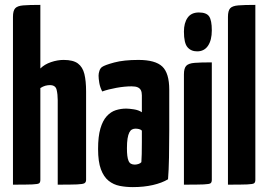

<svg xmlns="http://www.w3.org/2000/svg" viewBox="-20 -755 1097 785"><path d="M33 0V-686Q33 -711 42 -721Q51 -731 75 -733Q99 -735 145 -735V-475Q162 -492 188.5 -501Q215 -510 240 -510Q279 -510 298.5 -495.5Q318 -481 325 -452.5Q332 -424 332 -381V-20Q332 -10 325.5 -6Q319 -2 295 -1Q271 0 216 0V-346Q216 -369 211.5 -388Q207 -407 184 -407Q175 -407 165.5 -404.5Q156 -402 145 -395V-20Q145 -10 140.5 -6Q136 -2 112.5 -1Q89 0 33 0Z M523 10Q495 10 469.5 5Q444 0 424 -16Q404 -32 392.5 -63Q381 -94 381 -146Q381 -197 390.5 -229.5Q400 -262 416.5 -280Q433 -298 453.5 -304.5Q474 -311 496 -311Q507 -311 527 -308Q547 -305 560 -296Q560 -296 560 -307.5Q560 -319 560 -335Q560 -351 560 -365Q560 -378 556 -386Q552 -394 543 -398Q534 -402 518 -402Q490 -402 456.5 -396Q423 -390 398 -381Q389 -398 386 -416Q383 -434 383 -446Q383 -455 386.5 -465.5Q390 -476 397 -481Q408 -489 447 -499.5Q486 -510 546 -510Q615 -510 643.5 -483Q672 -456 672 -388V-341Q672 -284 672 -224Q672 -164 671 -111.5Q670 -59 667 -22Q642 -7 605 1.5Q568 10 523 10ZM531 -82Q538 -82 546 -84.5Q554 -87 558 -92Q559 -103 559.5 -125.5Q560 -148 560 -174Q560 -200 560 -221Q555 -226 547.5 -227.5Q540 -229 534 -229Q526 -229 519.5 -225.5Q513 -222 508.5 -213Q504 -204 501.5 -188.5Q499 -173 499 -149Q499 -131 500.5 -118.5Q502 -106 505.5 -97.5Q509 -89 515.5 -85.5Q522 -82 531 -82Z M732 0V-451Q732 -476 741.5 -486Q751 -496 775.5 -498Q800 -500 846 -500V-20Q846 -10 841.2 -6Q836.5 -2 812.8 -1Q789 0 732 0ZM786 -545Q761 -545 746.5 -562Q732 -579 732 -626Q732 -661 747 -682.5Q762 -704 793 -704Q824 -704 835 -688Q846 -672 846 -631Q846 -591 830.5 -568Q815 -545 786 -545Z M912 0V-686Q912 -711 921 -721Q930 -731 954.5 -733Q979 -735 1024 -735V-20Q1024 -10 1019.3 -6Q1014.7 -2 991.3 -1Q968 0 912 0Z"/></svg>

Font: Yanone Kaffeesatz ExtraLight
Style: Regular
Weight: 200
Designer: Yanone (Cyrillic: Daniel Pouzeot, Huerta Tipografica, and Cyreal)
Foundry: Yanone
Version: Version 2.003